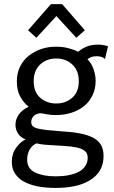

<svg xmlns="http://www.w3.org/2000/svg" viewBox="-20 -714 562 946"><path d="M231 -693.8H286.1L397.9 -564.9L356 -527.8L257.8 -634.8L159.2 -527.8L118.2 -564.9ZM497.1 -422.9Q489.3 -431.2 478.5 -434.1Q466.8 -437 456.1 -437Q439.5 -437 428.2 -432.1Q416 -426.8 411.1 -421.9Q430.7 -402.3 440.9 -373Q451.2 -343.8 451.2 -314.9Q451.2 -275.9 435.5 -243.7Q419.9 -211.4 393.1 -190.4Q365.7 -168.9 331.1 -158.2Q294.9 -147 256.8 -147Q227.5 -147 208 -151.4Q188 -155.8 179.2 -155.8Q172.9 -155.8 166.5 -153.8Q157.2 -150.9 151.4 -147Q144 -142.1 139.2 -133.3Q133.8 -124 133.8 -112.8Q133.8 -100.1 141.6 -92.3Q148.9 -85 166.5 -80.6Q184.1 -76.2 212.4 -73.2Q254.9 -68.8 283.2 -66.9Q336.4 -64 371.6 -57.1Q410.2 -49.8 436.5 -36.6Q462.9 -23.4 476.6 -1.5Q490.2 20.5 490.2 54.2Q490.2 96.7 471.7 127Q454.1 155.8 420.4 175.8Q388.2 194.8 345.2 203.6Q304.2 211.9 252.9 211.9Q206.1 211.9 167 204.6Q129.4 197.3 99.1 181.6Q71.3 167 54.2 141.6Q38.1 117.2 38.1 83Q38.1 43 60.1 13.2Q82 -16.6 106 -26.9Q79.1 -38.1 67.9 -57.6Q56.2 -77.1 56.2 -99.1Q56.2 -126.5 73.2 -150.4Q90.3 -173.8 121.1 -188Q97.2 -207.5 80.6 -236.3Q63 -267.1 63 -312Q63 -354 79.1 -386.2Q95.2 -418.5 122.1 -439.5Q149.9 -460.9 183.6 -472.7Q216.8 -483.9 254.9 -483.9Q288.6 -483.9 315.4 -477.1Q344.7 -469.7 365.2 -459Q382.3 -473.6 404.3 -483.4Q428.7 -494.1 462.9 -494.1Q490.2 -494.1 512.2 -485.8ZM146 -314Q146 -260.3 178.7 -231.9Q210.9 -204.1 256.8 -204.1Q303.2 -204.1 335.4 -231.9Q368.2 -260.3 368.2 -314Q368.2 -367.2 335.4 -397Q303.7 -425.8 256.8 -425.8Q210.4 -425.8 178.7 -397Q146 -367.2 146 -314ZM261.2 2.9Q210.9 0 200.7 -1Q176.3 -3.4 160.2 -7.8Q139.2 1 126.5 22.5Q113.8 43.9 113.8 73.2Q113.8 117.2 153.8 136.2Q192.9 154.8 253.9 154.8Q290 154.8 316.9 149.4Q346.7 143.6 367.2 132.8Q388.2 122.1 399.9 104.5Q412.1 85.9 412.1 64Q412.1 47.4 404.3 36.6Q397 26.4 378.9 19Q361.3 11.7 332 8.3Q309.1 5.4 261.2 2.9Z"/></svg>

Font: Post Grotesk Regular
Style: Regular
Weight: 500
Version: 0.900; ttfautohint (v0.96) -l 8 -r 50 -G 200 -x 14 -w "gGD" 